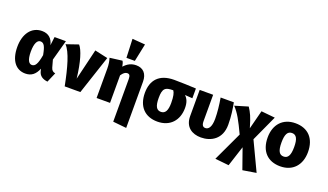

<svg xmlns="http://www.w3.org/2000/svg" viewBox="-91 -1503 4076 2387"><g transform="rotate(20 1947.0 -310.0)"><path d="M249 -551C108 -551 25 -430 25 -262C25 -79 107 18 230 18C310 18 360 -22 395 -106L402 -76C416 -18 458 10 525 18L581 -112C551 -117 532 -131 522 -166L495 -263L569 -533H419L405 -420C387 -501 337 -551 249 -551ZM274 -423C319 -423 341 -387 362 -273C340 -144 312 -110 271 -110C235 -110 203 -148 203 -262C203 -375 234 -423 274 -423Z M737 -551 577 -496C649 -422 701 -234 747 0H954L1124 -512L952 -550L854 -141C829 -359 785 -496 737 -551Z M1458 -596 1507 -831 1337 -844 1347 -596ZM1496 -551C1432 -551 1382 -526 1336 -475C1330 -509 1324 -530 1313 -546L1149 -525C1162 -485 1169 -440 1169 -389V0H1347V-364C1371 -402 1397 -421 1424 -421C1448 -421 1464 -408 1464 -359V206L1642 224V-388C1642 -493 1586 -551 1496 -551Z M2289 -533C2197 -537 2099 -542 2000 -542C1802 -542 1711 -434 1711 -267C1711 -85 1813 18 1978 18C2144 18 2245 -94 2245 -258C2245 -330 2226 -376 2189 -411L2289 -404ZM1978 -111C1921 -111 1894 -155 1894 -266C1894 -393 1928 -416 2032 -416C2050 -391 2062 -347 2062 -258C2062 -158 2035 -111 1978 -111Z M2791 -533H2616C2632 -441 2643 -344 2643 -260C2643 -148 2606 -111 2567 -111C2536 -111 2517 -129 2517 -186V-533H2339V-186C2339 -41 2438 18 2553 18C2686 18 2821 -56 2821 -246C2821 -359 2806 -453 2791 -533Z M3177 -185 3334 -528 3152 -546 3088 -298C3046 -441 3026 -480 2983 -547L2809 -495C2876 -425 2921 -340 2996 -181L2815 205L2997 224L3084 -45L3179 224L3357 195Z M3602 -551C3436 -551 3335 -439 3335 -267C3335 -85 3437 18 3602 18C3768 18 3869 -94 3869 -266C3869 -448 3767 -551 3602 -551ZM3602 -422C3659 -422 3686 -377 3686 -266C3686 -158 3659 -111 3602 -111C3545 -111 3518 -155 3518 -267C3518 -375 3545 -422 3602 -422Z"/></g></svg>

Font: Fira Sans ExtraBold
Style: Regular
Weight: 800
Designer: bBox Type GmbH & Carrois Corporate GbR & Edenspiekermann AG
Foundry: bBox Type GmbH & Carrois Corporate GbR & Edenspiekermann AG
Version: Version 4.300;PS 004.300;hotconv 1.0.88;makeotf.lib2.5.64775